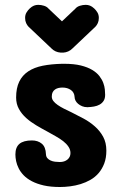

<svg xmlns="http://www.w3.org/2000/svg" viewBox="-20 -749 484 773"><path d="M271.5 -553.7Q256.3 -538.6 234.4 -537.1H224.6Q212.9 -538.1 203.9 -542.2Q194.8 -546.4 187.5 -553.7L94.7 -641.6Q89.4 -647 85.2 -656Q81.1 -665 81.1 -676.8Q81.1 -689.5 86.7 -698.7Q92.3 -708 99.6 -714.8Q108.4 -723.1 116.7 -726.3Q125 -729.5 133.8 -729.5Q145.5 -729.5 157.2 -725.8Q168.9 -722.2 175.8 -713.9L229.5 -663.1L283.2 -713.9Q290 -722.2 301.8 -725.8Q313.5 -729.5 325.2 -729.5Q334 -729.5 342.3 -726.3Q350.6 -723.1 359.4 -714.8Q366.7 -708 372.3 -698.7Q377.9 -689.5 377.9 -676.8Q377.9 -665 373.8 -656Q369.6 -647 364.3 -641.6ZM188.5 -360.4Q188.5 -350.6 194.8 -342.3Q201.2 -334 212.2 -326.4Q223.1 -318.8 237.5 -311.5Q252 -304.2 267.6 -296.9Q291.5 -285.2 316.4 -271.7Q341.3 -258.3 361.8 -240.2Q382.3 -222.2 395.3 -198.5Q408.2 -174.8 408.2 -142.6Q408.2 -113.3 399.7 -90.8Q391.1 -68.4 377 -52Q362.8 -35.6 344 -24.9Q325.2 -14.2 304.4 -7.8Q283.7 -1.5 262.2 1.2Q240.7 3.9 221.7 3.9Q184.1 3.9 156.2 -2.4Q128.4 -8.8 108.4 -19.3Q88.4 -29.8 75.4 -43.2Q62.5 -56.6 55.2 -71.3Q47.9 -85.9 44.9 -100.3Q42 -114.7 42 -127Q42 -156.2 58.3 -169.9Q74.7 -183.6 108.4 -183.6Q132.8 -183.6 148.4 -170.4Q164.1 -157.2 165 -127.9Q165.5 -118.2 170.7 -112.3Q175.8 -106.4 183.8 -102.8Q191.9 -99.1 201.7 -97.9Q211.4 -96.7 220.7 -96.7Q239.7 -96.7 251.7 -106.7Q263.7 -116.7 263.7 -132.8Q263.7 -146.5 255.6 -158.4Q247.6 -170.4 234.4 -180.7Q221.2 -190.9 204.3 -200.4Q187.5 -210 169.9 -219.7Q147.9 -231.4 125.7 -244.6Q103.5 -257.8 85.4 -273.9Q67.4 -290 56.2 -310.3Q44.9 -330.6 44.9 -356.4Q44.9 -394.5 57.4 -420.2Q69.8 -445.8 93.8 -461.7Q117.7 -477.5 152.1 -484.4Q186.5 -491.2 230.5 -492.2H238.3Q277.8 -492.2 305.4 -485.4Q333 -478.5 351.3 -467.5Q369.6 -456.5 380.1 -442.9Q390.6 -429.2 395.8 -415.3Q400.9 -401.4 402.1 -388.7Q403.3 -376 403.3 -367.2Q403.3 -352.5 397.2 -343Q391.1 -333.5 381.1 -327.9Q371.1 -322.3 358.4 -320.1Q345.7 -317.9 332 -317.4Q320.3 -317.4 310.8 -321.3Q301.3 -325.2 294.4 -331.1Q287.6 -336.9 283.9 -344.2Q280.3 -351.6 280.3 -358.4Q279.3 -377 265.4 -386.7Q251.5 -396.5 231.4 -396.5Q223.1 -396.5 215.6 -394.8Q208 -393.1 201.9 -388.9Q195.8 -384.8 192.1 -377.9Q188.5 -371.1 188.5 -360.4Z"/></svg>

Font: Concert One
Style: Regular
Weight: 400
Version: Version 1.003